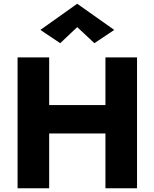

<svg xmlns="http://www.w3.org/2000/svg" viewBox="-20 -1007 826 1027"><path d="M393 -862 485 -776 591 -847 393 -987 196 -847 302 -776ZM544 -700V-445H243V-700H74V0H243V-293H544V0H713V-700Z"/></svg>

Font: Jost
Style: Bold
Weight: 700
Version: Version 3.710